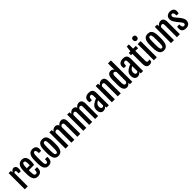

<svg xmlns="http://www.w3.org/2000/svg" viewBox="660 -3278 5638 5638"><g transform="rotate(-45 3479.0 -459.5)"><path d="M63 -672.4H153.3L164.1 -604Q184.1 -642.1 210.9 -661.1Q237.8 -680.2 265.6 -680.2Q369.6 -680.2 369.6 -549.3Q369.6 -532.7 364.7 -505.6Q359.9 -478.5 353 -458H267.1V-510.3Q267.1 -550.8 254.9 -565.2Q242.7 -579.6 224.6 -579.6Q201.7 -579.6 186.5 -543.5V0H63Z M418.9 -275.4V-402.3Q418.9 -479.5 432.1 -530.3Q445.3 -581.1 467 -611.3Q488.8 -641.6 514.9 -656.2Q541 -670.9 566.9 -675.5Q592.8 -680.2 614.3 -680.2Q658.7 -680.2 696.3 -661.4Q733.9 -642.6 756.6 -596.9Q779.3 -551.3 779.3 -470.2Q779.3 -429.7 774.9 -387.5Q770.5 -345.2 763.2 -313H543V-244.6Q543 -156.7 557.9 -120.6Q572.8 -84.5 614.7 -84.5Q637.7 -84.5 656.2 -104.2Q674.8 -124 674.8 -177.2V-206.5H776.4V-175.8Q776.4 -80.1 730.7 -36.4Q685.1 7.3 598.6 7.3Q511.7 7.3 465.3 -59.1Q418.9 -125.5 418.9 -275.4ZM664.1 -396Q665 -406.7 665.5 -428.5Q666 -450.2 666 -463.4Q666 -530.3 651.9 -559.1Q637.7 -587.9 606.9 -588.4Q574.2 -588.4 558.6 -555.4Q543 -522.5 543 -435.5V-396Z M865.2 -275.4V-402.3Q865.2 -479.5 878.2 -530.3Q891.1 -581.1 912.1 -611.3Q933.1 -641.6 958.5 -656.2Q983.9 -670.9 1008.8 -675.5Q1033.7 -680.2 1054.2 -680.2Q1122.6 -680.2 1165 -644Q1207.5 -607.9 1207.5 -532.2Q1207.5 -509.3 1205.3 -492.2Q1203.1 -475.1 1199.2 -459.5H1105.5V-480.5Q1105.5 -531.2 1091.6 -559.8Q1077.6 -588.4 1050.3 -588.4Q1020.5 -588.4 1004.9 -555.4Q989.3 -522.5 989.3 -435.5V-244.6Q989.3 -156.7 1003.2 -120.6Q1017.1 -84.5 1053.2 -84.5Q1071.8 -84.5 1088.6 -104.2Q1105.5 -124 1105.5 -177.2V-206.5H1205.6V-175.8Q1205.6 -80.1 1164.6 -36.4Q1123.5 7.3 1039.6 7.3Q954.6 7.3 909.9 -59.1Q865.2 -125.5 865.2 -275.4Z M1460 7.3Q1427.7 7.3 1395 -2.2Q1362.3 -11.7 1334.7 -41Q1307.1 -70.3 1290.5 -129.6Q1273.9 -189 1273.9 -288.6V-394Q1273.9 -492.2 1291 -549.6Q1308.1 -606.9 1335.9 -635Q1363.8 -663.1 1396.5 -671.6Q1429.2 -680.2 1460.4 -680.2Q1490.7 -680.2 1522.9 -672.1Q1555.2 -664.1 1582.5 -636.5Q1609.9 -608.9 1627 -551Q1644 -493.2 1644 -394V-288.6Q1644 -190.4 1626.5 -131.6Q1608.9 -72.8 1581.1 -42.7Q1553.2 -12.7 1521.2 -2.7Q1489.3 7.3 1460 7.3ZM1460.9 -84.5Q1494.1 -84.5 1507.1 -121.1Q1520 -157.7 1520 -252V-419.4Q1520 -514.2 1507.1 -551.3Q1494.1 -588.4 1460.9 -588.4Q1426.3 -588.4 1412.1 -551.3Q1397.9 -514.2 1397.9 -419.4V-252Q1397.9 -157.7 1412.1 -121.1Q1426.3 -84.5 1460.9 -84.5Z M1753.4 -672.4H1848.1L1859.9 -600.6V-600.1Q1888.7 -646.5 1925.5 -663.3Q1962.4 -680.2 1999.5 -680.2Q2080.1 -680.2 2107.9 -604Q2136.7 -647.5 2172.6 -663.8Q2208.5 -680.2 2245.1 -680.2Q2303.2 -680.2 2335.4 -638.7Q2367.7 -597.2 2367.7 -515.1V0H2244.1V-500.5Q2244.1 -544.9 2230.7 -562.3Q2217.3 -579.6 2187 -579.6Q2170.4 -579.6 2153.1 -566.9Q2135.7 -554.2 2121.6 -532.7Q2122.1 -528.3 2122.1 -523.9Q2122.1 -519.5 2122.1 -515.1V0H1998.5V-500.5Q1998.5 -544.9 1985.1 -562.3Q1971.7 -579.6 1941.4 -579.6Q1924.8 -579.6 1907.7 -567.4Q1890.6 -555.2 1877 -533.7V0H1753.4Z M2492.7 -672.4H2587.4L2599.1 -600.6V-600.1Q2627.9 -646.5 2664.8 -663.3Q2701.7 -680.2 2738.8 -680.2Q2819.3 -680.2 2847.2 -604Q2876 -647.5 2911.9 -663.8Q2947.8 -680.2 2984.4 -680.2Q3042.5 -680.2 3074.7 -638.7Q3106.9 -597.2 3106.9 -515.1V0H2983.4V-500.5Q2983.4 -544.9 2970 -562.3Q2956.5 -579.6 2926.3 -579.6Q2909.7 -579.6 2892.3 -566.9Q2875 -554.2 2860.8 -532.7Q2861.3 -528.3 2861.3 -523.9Q2861.3 -519.5 2861.3 -515.1V0H2737.8V-500.5Q2737.8 -544.9 2724.4 -562.3Q2710.9 -579.6 2680.7 -579.6Q2664.1 -579.6 2647 -567.4Q2629.9 -555.2 2616.2 -533.7V0H2492.7Z M3350.6 -373.5Q3369.1 -382.8 3390.6 -392.6Q3412.1 -402.3 3430.2 -408.7V-490.2Q3430.2 -515.6 3428 -537.6Q3425.8 -559.6 3414.8 -573.5Q3403.8 -587.4 3377.4 -587.4Q3351.1 -587.4 3330.1 -565.9Q3309.1 -544.4 3309.1 -486.3V-459.5H3214.8Q3206.1 -497.6 3206.1 -525.9Q3206.1 -601.1 3255.4 -640.4Q3304.7 -679.7 3381.3 -679.7Q3448.2 -679.7 3485.8 -660.9Q3523.4 -642.1 3538.6 -604.2Q3553.7 -566.4 3553.7 -508.3V0H3458.5L3449.7 -57.6Q3430.2 -29.3 3397.9 -10.7Q3365.7 7.8 3323.2 7.8Q3279.3 7.8 3251 -14.6Q3222.7 -37.1 3208.7 -74Q3194.8 -110.8 3194.8 -154.3Q3194.8 -237.3 3234.4 -286.4Q3273.9 -335.4 3350.6 -373.5ZM3377.9 -86.4Q3393.6 -86.4 3406.7 -94.5Q3419.9 -102.5 3430.2 -114.3V-326.2Q3420.9 -322.3 3410.2 -316.9Q3399.4 -311.5 3385.3 -302.7Q3359.4 -286.6 3336.9 -254.6Q3314.5 -222.7 3314.5 -173.3Q3314.5 -134.8 3329.6 -110.6Q3344.7 -86.4 3377.9 -86.4Z M3678.2 -672.4H3772.5L3784.7 -600.6V-600.1Q3813.5 -646.5 3850.1 -663.3Q3886.7 -680.2 3923.8 -680.2Q3982.4 -680.2 4014.6 -638.7Q4046.9 -597.2 4046.9 -515.1V0H3923.3V-500.5Q3923.3 -544.9 3909.7 -562.3Q3896 -579.6 3869.6 -579.6Q3851.1 -579.6 3833.5 -567.4Q3815.9 -555.2 3801.8 -533.7V0H3678.2Z M4156.2 -234.9V-448.2Q4156.2 -516.1 4167.5 -559.6Q4178.7 -603 4196.5 -627.7Q4214.4 -652.3 4234.6 -663.3Q4254.9 -674.3 4273.4 -677Q4292 -679.7 4303.7 -679.7Q4340.3 -679.7 4367.2 -661.9Q4394 -644 4407.7 -623.5L4408.2 -624L4404.3 -709V-888.2H4527.3V0H4431.2L4420.4 -62.5Q4404.3 -35.6 4376 -13.9Q4347.7 7.8 4300.8 7.8Q4283.7 7.8 4259.5 1.5Q4235.4 -4.9 4211.7 -28.1Q4188 -51.3 4172.1 -100.3Q4156.2 -149.4 4156.2 -234.9ZM4404.3 -141.1V-530.3Q4395 -550.3 4379.6 -564.9Q4364.3 -579.6 4342.3 -579.6Q4324.2 -579.6 4310.3 -570.1Q4296.4 -560.5 4288.3 -534.4Q4280.3 -508.3 4280.3 -458V-215.3Q4280.3 -165.5 4288.3 -138.9Q4296.4 -112.3 4310.5 -102.5Q4324.7 -92.8 4342.8 -92.8Q4367.2 -92.8 4381.8 -107.7Q4396.5 -122.6 4404.3 -141.1Z M4772.5 -373.5Q4791 -382.8 4812.5 -392.6Q4834 -402.3 4852.1 -408.7V-490.2Q4852.1 -515.6 4849.9 -537.6Q4847.7 -559.6 4836.7 -573.5Q4825.7 -587.4 4799.3 -587.4Q4772.9 -587.4 4752 -565.9Q4731 -544.4 4731 -486.3V-459.5H4636.7Q4627.9 -497.6 4627.9 -525.9Q4627.9 -601.1 4677.2 -640.4Q4726.6 -679.7 4803.2 -679.7Q4870.1 -679.7 4907.7 -660.9Q4945.3 -642.1 4960.4 -604.2Q4975.6 -566.4 4975.6 -508.3V0H4880.4L4871.6 -57.6Q4852.1 -29.3 4819.8 -10.7Q4787.6 7.8 4745.1 7.8Q4701.2 7.8 4672.9 -14.6Q4644.5 -37.1 4630.6 -74Q4616.7 -110.8 4616.7 -154.3Q4616.7 -237.3 4656.2 -286.4Q4695.8 -335.4 4772.5 -373.5ZM4799.8 -86.4Q4815.4 -86.4 4828.6 -94.5Q4841.8 -102.5 4852.1 -114.3V-326.2Q4842.8 -322.3 4832 -316.9Q4821.3 -311.5 4807.1 -302.7Q4781.2 -286.6 4758.8 -254.6Q4736.3 -222.7 4736.3 -173.3Q4736.3 -134.8 4751.5 -110.6Q4766.6 -86.4 4799.8 -86.4Z M5108.9 -578.6H5051.8V-672.4H5119.6L5144.5 -846.7H5232.4V-672.4H5344.7V-578.6H5232.4V-166.5Q5232.4 -122.6 5248.3 -110.8Q5264.2 -99.1 5285.6 -99.1Q5319.8 -99.1 5344.2 -114.3V-36.1Q5323.2 -10.3 5295.4 -1.2Q5267.6 7.8 5241.7 7.8Q5207.5 7.8 5177 -5.6Q5146.5 -19 5127.7 -56.9Q5108.9 -94.7 5108.9 -167.5Z M5482.9 -765.6Q5448.7 -765.6 5428 -787.1Q5407.2 -808.6 5407.2 -847.7Q5407.2 -891.1 5428 -909.2Q5448.7 -927.2 5483.4 -927.2Q5519.5 -927.2 5539.8 -907.7Q5560.1 -888.2 5560.1 -847.7Q5560.1 -809.6 5539.6 -787.6Q5519 -765.6 5482.9 -765.6ZM5421.9 -672.4H5545.4V0H5421.9Z M5840.8 7.3Q5808.6 7.3 5775.9 -2.2Q5743.2 -11.7 5715.6 -41Q5688 -70.3 5671.4 -129.6Q5654.8 -189 5654.8 -288.6V-394Q5654.8 -492.2 5671.9 -549.6Q5689 -606.9 5716.8 -635Q5744.6 -663.1 5777.3 -671.6Q5810.1 -680.2 5841.3 -680.2Q5871.6 -680.2 5903.8 -672.1Q5936 -664.1 5963.4 -636.5Q5990.7 -608.9 6007.8 -551Q6024.9 -493.2 6024.9 -394V-288.6Q6024.9 -190.4 6007.3 -131.6Q5989.7 -72.8 5961.9 -42.7Q5934.1 -12.7 5902.1 -2.7Q5870.1 7.3 5840.8 7.3ZM5841.8 -84.5Q5875 -84.5 5887.9 -121.1Q5900.9 -157.7 5900.9 -252V-419.4Q5900.9 -514.2 5887.9 -551.3Q5875 -588.4 5841.8 -588.4Q5807.1 -588.4 5793 -551.3Q5778.8 -514.2 5778.8 -419.4V-252Q5778.8 -157.7 5793 -121.1Q5807.1 -84.5 5841.8 -84.5Z M6134.3 -672.4H6228.5L6240.7 -600.6V-600.1Q6269.5 -646.5 6306.2 -663.3Q6342.8 -680.2 6379.9 -680.2Q6438.5 -680.2 6470.7 -638.7Q6502.9 -597.2 6502.9 -515.1V0H6379.4V-500.5Q6379.4 -544.9 6365.7 -562.3Q6352.1 -579.6 6325.7 -579.6Q6307.1 -579.6 6289.6 -567.4Q6272 -555.2 6257.8 -533.7V0H6134.3Z M6594.2 -140.6Q6594.2 -162.6 6598.4 -183.1Q6602.5 -203.6 6606.4 -215.8H6693.4Q6693.4 -142.6 6711.7 -113.5Q6730 -84.5 6764.2 -84.5Q6788.6 -84.5 6802.2 -99.4Q6815.9 -114.3 6815.9 -134.8Q6815.9 -156.2 6804.4 -176.3Q6793 -196.3 6772.9 -220.2L6686.5 -326.7Q6651.4 -371.1 6623.8 -419.7Q6596.2 -468.3 6596.2 -526.9Q6596.2 -579.1 6619.1 -613Q6642.1 -647 6679.7 -663.6Q6717.3 -680.2 6761.2 -680.2Q6834 -680.2 6877.4 -645.3Q6920.9 -610.4 6920.9 -540.5Q6920.9 -517.6 6916.7 -495.4Q6912.6 -473.1 6908.7 -457.5H6823.2Q6822.3 -523.9 6807.6 -556.2Q6793 -588.4 6759.3 -588.4Q6731 -588.4 6720.2 -570.8Q6709.5 -553.2 6709.5 -531.7Q6709.5 -508.3 6721.2 -489.5Q6732.9 -470.7 6751.5 -447.3L6849.1 -329.1Q6863.3 -311.5 6881.8 -284.4Q6900.4 -257.3 6914.3 -223.4Q6928.2 -189.5 6928.2 -149.9Q6928.2 -79.1 6883.8 -35.9Q6839.4 7.3 6756.8 7.3Q6711.9 7.3 6674.8 -6.6Q6637.7 -20.5 6616 -53Q6594.2 -85.4 6594.2 -140.6Z"/></g></svg>

Font: Fjalla One
Style: Regular
Weight: 400
Designer: Irina Smirnova, Eben Sorkin
Foundry: Sorkin Type
Version: Version 1.002; ttfautohint (v1.8.4.7-5d5b);gftools[0.9.25]